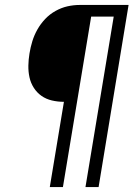

<svg xmlns="http://www.w3.org/2000/svg" viewBox="-20 -755 540 775"><path d="M181 0 238 -344Q213 -344 189.5 -349.5Q166 -355 147.5 -368Q129 -381 116.5 -400.5Q104 -420 99 -443Q94 -466 94.5 -490.5Q95 -515 99 -539Q103 -564 110.5 -588.5Q118 -613 131 -636Q144 -659 162.5 -678.5Q181 -698 204.5 -711Q228 -724 252.5 -729.5Q277 -735 302 -735H499L378 0H325L439 -688H348L234 0Z"/></svg>

Font: Iosevka Light Oblique
Style: Regular
Weight: 300
Italic angle: -9°
Monospace: yes
Designer: Belleve Invis
Foundry: Belleve Invis
Version: Version 32.5.0; ttfautohint (v1.8.4)